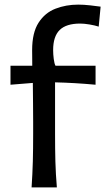

<svg xmlns="http://www.w3.org/2000/svg" viewBox="-20 -811 459 831"><path d="M116.7 0Q120.6 -58.1 122.1 -112.3Q123.5 -166.5 123.5 -231.9V-284.2Q123.5 -321.8 123 -363.3Q122.6 -404.8 122.1 -452.1L25.4 -444.3V-526.4H119.6Q119.6 -543.5 119.4 -560.1Q119.1 -576.7 119.1 -593.8Q119.1 -669.9 147 -712.9Q174.8 -755.9 220.2 -773.4Q265.6 -791 318.4 -791Q342.3 -791 370.8 -787.8Q399.4 -784.7 415.5 -782.2L407.2 -695.8Q390.6 -701.2 367.4 -705.1Q344.2 -709 327.1 -709Q266.6 -709 238.3 -681.2Q210 -653.3 210 -594.2Q210 -576.2 212.6 -555.7Q215.3 -535.2 220.2 -526.4H393.6V-444.3Q303.2 -452.6 218.3 -454.6V-231.9Q218.3 -166.5 219.7 -112.3Q221.2 -58.1 226.1 0Z"/></svg>

Font: Pinar DS1 Medium
Style: Regular
Weight: 500
Designer: Amin Abedi
Version: Version 3.000